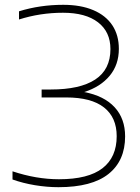

<svg xmlns="http://www.w3.org/2000/svg" viewBox="-20 -769 580 798"><path d="M500 -202Q500 -101 431 -46Q362 9 223 9Q175.5 9 125.5 0.8Q75.5 -7.5 32 -23V-57Q131 -24 225 -24Q347 -24 406 -69.8Q465 -115.5 465 -203Q465 -281 412.2 -322.5Q359.5 -364 255 -364H153V-397H191Q312.5 -397 375.8 -438.5Q439 -480 439 -565Q439 -636.5 387.5 -676.2Q336 -716 242 -716Q147 -716 59 -688V-722Q146 -749 243 -749Q315.5 -749 367.5 -727Q419.5 -705 446.8 -664Q474 -623 474 -566Q474 -500 435.8 -454Q397.5 -408 330 -386.5Q413 -370.5 456.5 -323.2Q500 -276 500 -202Z"/></svg>

Font: Encode Sans Expanded Thin
Style: Regular
Weight: 250
Width: 7
Designer: Multiple Designers
Foundry: Impallari Type
Version: Version 2.000